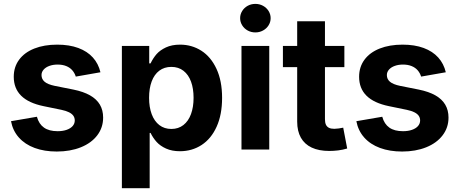

<svg xmlns="http://www.w3.org/2000/svg" viewBox="-20 -788 2420 1012"><path d="M38 -149.2 174.5 -172.6Q185.1 -134.2 211.9 -115.4Q238.6 -96.5 283.6 -96.5Q311.2 -96.5 331.6 -103.8Q352 -111.1 363.1 -123.8Q374.1 -136.6 374.1 -153Q374.1 -167.3 366.5 -178Q358.9 -188.7 343.3 -196.4Q327.7 -204.1 303.5 -209.2L209.5 -228.5Q130.5 -244.8 91.5 -283.5Q52.5 -322.2 52.5 -383.5Q52.5 -435 80.8 -473.3Q109.2 -511.7 161 -532.2Q212.8 -552.7 281.5 -552.7Q345.2 -552.7 392.8 -535.1Q440.4 -517.4 469.6 -484.8Q498.9 -452.2 509.4 -407.1L379.5 -384.3Q373.3 -403.6 360.8 -417.8Q348.4 -432 329 -439.8Q309.7 -447.7 283.8 -447.7Q259.8 -447.7 240.5 -440.7Q221.2 -433.8 210 -421.1Q198.8 -408.5 198.8 -392.3Q198.8 -371 215.1 -357.1Q231.5 -343.1 269 -335.3L367.1 -315.8Q419.8 -305.1 454.5 -285.4Q489.3 -265.6 506.5 -236.4Q523.6 -207.2 523.6 -168.3Q523.6 -115.4 492.6 -74.7Q461.5 -33.9 405.9 -11.6Q350.2 10.7 279.3 10.7Q213.7 10.7 162.6 -8.2Q111.5 -27.1 79.5 -63.1Q47.5 -99.1 38 -149.2Z M622.4 -545.9H766.5V-454H773.6Q787.3 -482.1 805.3 -502.8Q823.4 -523.4 854.6 -538.1Q885.8 -552.7 929.2 -552.7Q991 -552.7 1041.2 -520.7Q1091.5 -488.6 1121 -425.3Q1150.6 -362 1150.6 -272Q1150.6 -183.7 1121.8 -120.1Q1093 -56.6 1042.5 -23.7Q992 9.1 928.3 9.1Q886.5 9.1 855.4 -4.9Q824.4 -18.9 805.6 -39.7Q786.9 -60.4 773.6 -87.4H768.9V204.1H622.4ZM1000.3 -272.5Q1000.3 -321.1 986.9 -357.7Q973.6 -394.2 947.2 -414.8Q920.9 -435.4 883.2 -435.4Q846.1 -435.4 819.7 -415.5Q793.3 -395.6 779.5 -358.9Q765.8 -322.2 765.8 -272.5Q765.8 -223.3 779.6 -186.1Q793.5 -149 820 -128.6Q846.5 -108.3 883.2 -108.3Q920.4 -108.3 946.8 -129Q973.1 -149.6 986.7 -186.7Q1000.3 -223.9 1000.3 -272.5Z M1252.8 -545.9H1399.2V0H1252.8ZM1245.7 -692.3Q1245.7 -712.6 1256.5 -730Q1267.3 -747.4 1285.7 -757.5Q1304 -767.5 1326 -767.5Q1347.9 -767.5 1366.3 -757.5Q1384.8 -747.4 1395.7 -730Q1406.5 -712.7 1406.5 -692.3Q1406.5 -671.9 1395.7 -654.6Q1384.8 -637.2 1366.3 -627.2Q1347.9 -617.1 1326 -617.1Q1304 -617.1 1285.7 -627.1Q1267.3 -637.2 1256.5 -654.6Q1245.7 -672 1245.7 -692.3Z M1692.8 -675.8V-159.8Q1692.8 -142 1697.9 -130.8Q1703.1 -119.7 1714 -114.3Q1724.8 -109 1742.5 -109Q1750.8 -109 1765.8 -111Q1780.7 -112.9 1789 -115.1L1810 -5.3Q1786.7 1.7 1762.8 4.7Q1738.9 7.6 1715.3 7.6Q1660.7 7.6 1623 -10.1Q1585.2 -27.9 1565.8 -62.4Q1546.4 -96.9 1546.4 -146.9V-675.8ZM1795.1 -434.3H1471.2V-545.9H1795.1Z M1858.3 -149.2 1994.8 -172.6Q2005.4 -134.2 2032.2 -115.4Q2058.9 -96.5 2103.9 -96.5Q2131.5 -96.5 2151.9 -103.8Q2172.4 -111.1 2183.4 -123.8Q2194.4 -136.6 2194.4 -153Q2194.4 -167.3 2186.8 -178Q2179.2 -188.7 2163.6 -196.4Q2148 -204.1 2123.8 -209.2L2029.8 -228.5Q1950.8 -244.8 1911.8 -283.5Q1872.8 -322.2 1872.8 -383.5Q1872.8 -435 1901.1 -473.3Q1929.5 -511.7 1981.3 -532.2Q2033.1 -552.7 2101.8 -552.7Q2165.5 -552.7 2213.1 -535.1Q2260.7 -517.4 2289.9 -484.8Q2319.2 -452.2 2329.7 -407.1L2199.8 -384.3Q2193.6 -403.6 2181.2 -417.8Q2168.7 -432 2149.3 -439.8Q2130 -447.7 2104.2 -447.7Q2080.1 -447.7 2060.8 -440.7Q2041.5 -433.8 2030.3 -421.1Q2019.1 -408.5 2019.1 -392.3Q2019.1 -371 2035.4 -357.1Q2051.8 -343.1 2089.3 -335.3L2187.4 -315.8Q2240.1 -305.1 2274.8 -285.4Q2309.6 -265.6 2326.8 -236.4Q2344 -207.2 2344 -168.3Q2344 -115.4 2312.9 -74.7Q2281.8 -33.9 2226.2 -11.6Q2170.5 10.7 2099.6 10.7Q2034 10.7 1982.9 -8.2Q1931.8 -27.1 1899.8 -63.1Q1867.8 -99.1 1858.3 -149.2Z"/></svg>

Font: Raveo Variable
Style: Regular
Weight: 400
Designer: Jakub Foglar, Rasmus Andersson (Inter)
Foundry: Jakubfoglar.com
Version: Version 1.000;Glyphs 3.2.3 (3260)